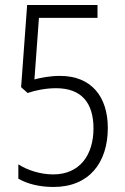

<svg xmlns="http://www.w3.org/2000/svg" viewBox="-20 -734 497 764"><path d="M219 -432C179 -432 143 -425 117 -418L135 -663H368V-714H88L64 -387L90 -364C122 -375 163 -383 203 -383C305 -383 352 -324 352 -223C352 -117 297 -40 192 -40C140 -40 89 -57 53 -80V-23C87 -3 136 10 193 10C334 10 409 -86 409 -225C409 -351 342 -432 219 -432Z"/></svg>

Font: Noto Sans Arabic Cond Light
Style: Regular
Weight: 300
Width: 3
Designer: Monotype Design Team, Nadine Chahine, Nizar Qandah and Khaled Hosny
Foundry: Monotype Imaging Inc.
Version: Version 2.012